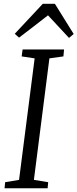

<svg xmlns="http://www.w3.org/2000/svg" viewBox="-20 -1008 414 1028"><path d="M4.5 0 7.5 -32.5 82 -45 165.5 -695.5 96 -706 101 -743H323L319.5 -706L244.5 -695.5L161.5 -45L238 -32.5L235 0ZM59 -827 209 -987.5H274L374.5 -826L349.5 -805Q321.5 -835 293.2 -865.5Q265 -896 237 -926Q199 -896.5 160.8 -866.8Q122.5 -837 82 -806.5Z"/></svg>

Font: Merriweather 36pt Light
Style: Italic
Weight: 300
Italic angle: -7.8°
Version: Version 2.101